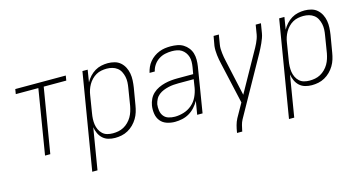

<svg xmlns="http://www.w3.org/2000/svg" viewBox="-78 -873 2656 1414"><g transform="rotate(-15 1250.0 -166.5)"><path d="M174 0 255 -493H83L89 -530H474L468 -493H296L214 0Z M479 205 601 -530H641L626 -437Q638 -460 656.5 -480Q675 -500 697.5 -513.5Q720 -527 745.5 -532.5Q771 -538 796 -538Q822 -538 847.5 -531Q873 -524 891.5 -507.5Q910 -491 921.5 -468.5Q933 -446 937.5 -420.5Q942 -395 940.5 -368Q939 -341 935 -315L913 -185Q909 -160 901.5 -135.5Q894 -111 880.5 -88.5Q867 -66 848 -47Q829 -28 805.5 -15Q782 -2 757 3Q732 8 707 8Q681 8 656.5 1Q632 -6 614 -22.5Q596 -39 585.5 -62Q575 -85 571 -110L519 205ZM700 -29Q721 -29 742 -33Q763 -37 782.5 -47.5Q802 -58 818.5 -74.5Q835 -91 846 -110Q857 -129 863.5 -149.5Q870 -170 874 -191L895 -321Q899 -343 900 -365Q901 -387 896.5 -407.5Q892 -428 882.5 -446.5Q873 -465 856.5 -477.5Q840 -490 819.5 -495.5Q799 -501 777 -501Q757 -501 736 -497Q715 -493 696.5 -482.5Q678 -472 662.5 -456Q647 -440 636.5 -421.5Q626 -403 619.5 -383.5Q613 -364 610 -343L589 -213Q585 -191 584 -169Q583 -147 586 -126.5Q589 -106 598 -87Q607 -68 622 -54Q637 -40 657.5 -34.5Q678 -29 700 -29Z M1164 8Q1132 8 1102 -2Q1072 -12 1053.5 -35Q1035 -58 1030 -89.5Q1025 -121 1030 -153Q1034 -177 1045 -200Q1056 -223 1075 -240.5Q1094 -258 1117.5 -269Q1141 -280 1165 -286Q1189 -292 1213 -294.5Q1237 -297 1261 -297H1383L1392 -349Q1395 -368 1395.5 -388Q1396 -408 1390.5 -426Q1385 -444 1374 -459Q1363 -474 1347.5 -484Q1332 -494 1313 -497.5Q1294 -501 1274 -501Q1249 -501 1223 -495.5Q1197 -490 1174 -475Q1151 -460 1135.5 -437Q1120 -414 1115 -389H1075Q1080 -411 1089 -431.5Q1098 -452 1113 -470Q1128 -488 1147 -501.5Q1166 -515 1187.5 -523.5Q1209 -532 1230.5 -535Q1252 -538 1274 -538Q1300 -538 1325 -533.5Q1350 -529 1370.5 -516.5Q1391 -504 1406 -485Q1421 -466 1428 -443Q1435 -420 1435 -394Q1435 -368 1431 -343L1375 0H1334L1351 -102Q1337 -77 1317 -55Q1297 -33 1272 -18.5Q1247 -4 1219 2Q1191 8 1164 8ZM1173 -29Q1206 -29 1240.5 -39.5Q1275 -50 1302.5 -73.5Q1330 -97 1345.5 -129.5Q1361 -162 1367 -196L1377 -260H1261Q1242 -260 1222.5 -258.5Q1203 -257 1183.5 -252.5Q1164 -248 1145 -240.5Q1126 -233 1109.5 -220Q1093 -207 1083.5 -188.5Q1074 -170 1070 -151Q1067 -127 1070.5 -103Q1074 -79 1088 -61Q1102 -43 1125 -36Q1148 -29 1173 -29Z M1583 205 1584 198Q1588 173 1594.5 148.5Q1601 124 1613 101L1672 -4L1601 -320Q1597 -337 1594 -353.5Q1591 -370 1589 -387Q1587 -404 1586.5 -421.5Q1586 -439 1588 -457L1601 -530H1641L1629 -457Q1626 -440 1626.5 -423.5Q1627 -407 1629 -391Q1631 -375 1633.5 -359.5Q1636 -344 1640 -328L1700 -55L1858 -338Q1866 -352 1874 -366.5Q1882 -381 1889 -396Q1896 -411 1901.5 -426Q1907 -441 1910 -457L1922 -530H1962L1950 -457Q1947 -439 1940.5 -421.5Q1934 -404 1926.5 -387Q1919 -370 1910.5 -353.5Q1902 -337 1893 -320L1648 119Q1638 138 1633 158Q1628 178 1624 198L1623 205Z M1979 205 2101 -530H2141L2126 -437Q2138 -460 2156.5 -480Q2175 -500 2197.5 -513.5Q2220 -527 2245.5 -532.5Q2271 -538 2296 -538Q2322 -538 2347.5 -531Q2373 -524 2391.5 -507.5Q2410 -491 2421.5 -468.5Q2433 -446 2437.5 -420.5Q2442 -395 2440.5 -368Q2439 -341 2435 -315L2413 -185Q2409 -160 2401.5 -135.5Q2394 -111 2380.5 -88.5Q2367 -66 2348 -47Q2329 -28 2305.5 -15Q2282 -2 2257 3Q2232 8 2207 8Q2181 8 2156.5 1Q2132 -6 2114 -22.5Q2096 -39 2085.5 -62Q2075 -85 2071 -110L2019 205ZM2200 -29Q2221 -29 2242 -33Q2263 -37 2282.5 -47.5Q2302 -58 2318.5 -74.5Q2335 -91 2346 -110Q2357 -129 2363.5 -149.5Q2370 -170 2374 -191L2395 -321Q2399 -343 2400 -365Q2401 -387 2396.5 -407.5Q2392 -428 2382.5 -446.5Q2373 -465 2356.5 -477.5Q2340 -490 2319.5 -495.5Q2299 -501 2277 -501Q2257 -501 2236 -497Q2215 -493 2196.5 -482.5Q2178 -472 2162.5 -456Q2147 -440 2136.5 -421.5Q2126 -403 2119.5 -383.5Q2113 -364 2110 -343L2089 -213Q2085 -191 2084 -169Q2083 -147 2086 -126.5Q2089 -106 2098 -87Q2107 -68 2122 -54Q2137 -40 2157.5 -34.5Q2178 -29 2200 -29Z"/></g></svg>

Font: Iosevka Curly XLtObl
Style: Regular
Weight: 200
Italic angle: -9°
Monospace: yes
Designer: Belleve Invis
Foundry: Belleve Invis
Version: Version 11.1.0; ttfautohint (v1.8.3)